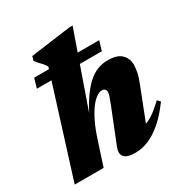

<svg xmlns="http://www.w3.org/2000/svg" viewBox="-183 -858 958 1003"><g transform="rotate(-30 296.0 -356.0)"><path d="M210.5 -147.5 162.5 0H-12L177 -602Q170.5 -614 165.5 -620.5Q160.5 -627 155 -632.2Q149.5 -637.5 142.5 -645.2Q135.5 -653 125 -668L132 -692.5L377 -725.5H394L211.5 -204.5L206 -214Q241.5 -294 274.2 -345.2Q307 -396.5 337.8 -425Q368.5 -453.5 399 -465Q429.5 -476.5 461 -476.5Q518 -476.5 543.5 -451.2Q569 -426 569 -388Q569 -368.5 563.8 -342.8Q558.5 -317 543.5 -279.5L449.5 -39L411.5 -80Q437 -79.5 461.8 -86.8Q486.5 -94 514.8 -113Q543 -132 579 -167L595.5 -151Q553 -92.5 511.2 -56Q469.5 -19.5 428.5 -2.2Q387.5 15 346.5 15Q297 15 280.2 -4.8Q263.5 -24.5 278 -61L360 -266.5Q372 -297 376.2 -310.5Q380.5 -324 380.5 -332Q380.5 -343 374.5 -349.2Q368.5 -355.5 356.5 -355.5Q341.5 -355.5 323.5 -343.2Q305.5 -331 286.2 -305.8Q267 -280.5 247.5 -241Q228 -201.5 210.5 -147.5ZM67 -532.5 84 -589.5H476L459 -532.5Z"/></g></svg>

Font: Newsreader 36pt ExtraBold
Style: Italic
Weight: 800
Italic angle: -17°
Designer: Hugues Gentile
Foundry: Production Type
Version: Version 1.003